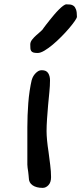

<svg xmlns="http://www.w3.org/2000/svg" viewBox="-20 -865 380 898"><path d="M156.2 -617.2Q143.1 -617.2 136.2 -619.4Q129.4 -621.6 126 -626.5Q122.6 -631.3 122.1 -638.9Q121.6 -646.5 121.6 -657.2Q121.6 -668.5 129.9 -679.2Q138.2 -689.9 149.2 -699.7Q160.2 -709.5 170.4 -718.3Q180.7 -727.1 184.6 -734.9Q188 -739.7 195.6 -749.5Q203.1 -759.3 212.9 -771.5Q222.7 -783.7 233.6 -796.6Q244.6 -809.6 255.4 -820.3Q266.1 -831.1 275.4 -837.9Q284.7 -844.7 290.5 -844.7Q299.8 -844.7 308.6 -843.8Q317.4 -842.8 324.5 -837.4Q331.5 -832 335.7 -820.3Q339.8 -808.6 339.8 -786.6Q339.8 -781.2 329.8 -766.8Q319.8 -752.4 304 -733.6Q288.1 -714.8 267.8 -694.3Q247.6 -673.8 227.3 -656.7Q207 -639.6 188.2 -628.4Q169.4 -617.2 156.2 -617.2ZM114.7 -33.2Q114.7 -35.2 113.8 -43.7Q112.8 -52.2 111.8 -62Q110.4 -70.3 109.1 -80.3Q107.9 -90.3 107.9 -95.2V-270Q107.9 -324.7 112.3 -382.8Q116.7 -440.9 128.9 -493.7V-490.7Q129.4 -495.1 132.8 -502.7Q136.2 -510.3 142.3 -517.8Q148.4 -525.4 156.7 -531Q165 -536.6 175.8 -536.6Q196.8 -536.6 205.3 -522.9Q213.9 -509.3 213.9 -489.7Q213.9 -463.4 210.9 -434.3Q208 -405.3 205.1 -374.5Q202.1 -341.3 200 -309.1Q197.8 -276.9 197.8 -251.5Q197.8 -232.9 200.2 -207.8Q202.6 -182.6 207 -154.8Q210.9 -124.5 214.8 -93.8Q218.8 -63 218.8 -36.6Q218.8 -12.2 206.8 0.7Q194.8 13.7 179.7 13.7Q149.9 13.7 132.3 1.5Q114.7 -10.7 114.7 -33.2Z"/></svg>

Font: Short Stack
Style: Regular
Weight: 400
Designer: James Grieshaber
Foundry: James Grieshaber
Version: Version 1.002